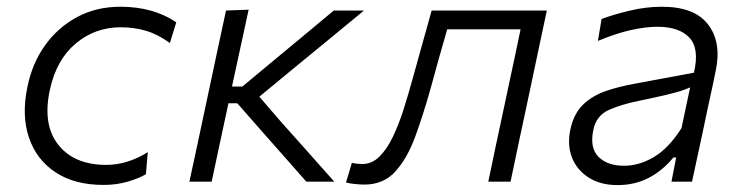

<svg xmlns="http://www.w3.org/2000/svg" viewBox="-20 -526 2152 556"><path d="M279.5 9.5Q196 9.5 140.8 -27Q85.5 -63.5 63.8 -127.8Q42 -192 59.5 -275Q73.5 -343.5 111 -395.5Q148.5 -447.5 204 -477Q259.5 -506.5 328.5 -506.5Q423.5 -506.5 490.5 -461.5L472 -401.5Q436.5 -427 402.2 -437Q368 -447 329.5 -447Q255.5 -447 199.5 -400.2Q143.5 -353.5 124.5 -266.5Q102.5 -165 148.8 -106.8Q195 -48.5 287.5 -48.5Q320 -48.5 350.8 -58.5Q381.5 -68.5 408 -85.5L402.5 -21.5Q382.5 -9.5 350 0Q317.5 9.5 279.5 9.5Z M528.5 0Q540.5 -55.5 551.5 -106.8Q562.5 -158 575.5 -219.5L586.5 -271Q600 -334.5 611.2 -387.2Q622.5 -440 634.5 -495.5L700 -498Q688 -443 676.5 -389.5Q665 -336 652 -276.5V-275.5H682L774.5 -352.5Q817.5 -388 860.8 -424Q904 -460 946.5 -495.5H1034Q981.5 -452 928.8 -408.8Q876 -365.5 823 -322L731 -246L793.5 -173.5Q832.5 -130 871.2 -86.5Q910 -43 948 0H867Q836.5 -35 805.5 -69.8Q774.5 -104.5 743.5 -140L667 -227H641.5L638 -210.5Q625.5 -153 615 -103.5Q604.5 -54 593 0Z M1035 8.5Q1024.5 8.5 1008.8 7Q993 5.5 982 2.5L999 -54.5Q1006.5 -52.5 1015 -51.8Q1023.5 -51 1029 -51Q1057 -51 1078.8 -72.5Q1100.5 -94 1117.8 -130Q1135 -166 1148.8 -209.5Q1162.5 -253 1174.5 -296.5Q1188.5 -347 1202.5 -397.2Q1216.5 -447.5 1230 -495.5H1563.5Q1551.5 -440 1540.5 -387.2Q1529.5 -334.5 1515.5 -269L1505 -219.5Q1492 -159 1481 -107.2Q1470 -55.5 1458.5 0H1394Q1405.5 -55.5 1416.5 -107.2Q1427.5 -159 1440.5 -219.5L1451 -269Q1462 -319.5 1470.5 -360Q1479 -400.5 1487.5 -441H1275Q1263 -400 1251.2 -357.8Q1239.5 -315.5 1228 -273.5Q1206.5 -196.5 1183.2 -132.5Q1160 -68.5 1125.5 -30Q1091 8.5 1035 8.5Z M1768 10Q1719 10 1684.8 -11.8Q1650.5 -33.5 1636.2 -70.2Q1622 -107 1632 -152.5Q1642.5 -199 1670 -224.5Q1697.5 -250 1735.5 -262.8Q1773.5 -275.5 1815 -283L1989.5 -315.5Q2006 -385 1976.5 -416.8Q1947 -448.5 1883.5 -448.5Q1850.5 -448.5 1807.2 -439Q1764 -429.5 1711.5 -407.5L1722 -471Q1755 -483.5 1802.8 -495Q1850.5 -506.5 1897 -506.5Q1992 -506.5 2031.2 -454.2Q2070.5 -402 2052 -318Q2047.5 -295.5 2041.8 -269.2Q2036 -243 2029 -210.5L2015.5 -146Q2008.5 -114 2000.8 -78Q1993 -42 1984 0H1924.5L1938 -70H1930Q1899 -32 1858.8 -11Q1818.5 10 1768 10ZM1787 -46Q1830.5 -46 1873.2 -71Q1916 -96 1953.5 -155L1978.5 -273Q1969 -268.5 1954 -263.5Q1939 -258.5 1910 -251.5Q1881 -244.5 1830 -234Q1780.5 -224 1743.5 -207.8Q1706.5 -191.5 1698 -149Q1687.5 -97 1713.5 -71.5Q1739.5 -46 1787 -46Z"/></svg>

Font: Commissioner Light
Style: Italic
Weight: 300
Italic angle: -12°
Designer: Kostas Bartsokas
Foundry: Kostas Bartsokas
Version: Version 1.000; ttfautohint (v1.8.3)